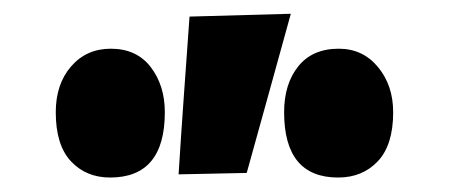

<svg xmlns="http://www.w3.org/2000/svg" viewBox="-20 -806 640 272"><path d="M233 -559Q236.5 -615 240.5 -670.8Q244.5 -726.5 248.5 -782.5L392 -786.5Q376 -728 360.2 -671.5Q344.5 -615 329.5 -561ZM136 -554.5Q102 -554.5 80.5 -577.5Q59 -600.5 59 -647Q59 -687 80.8 -712Q102.5 -737 137 -737Q173.5 -737 193.5 -711Q213.5 -685 213.5 -647Q213.5 -554.5 136 -554.5ZM459 -554.5Q382.5 -554.5 382.5 -647Q382.5 -687 402.5 -712Q422.5 -737 460 -737Q494 -737 515.5 -711Q537 -685 537 -647Q537 -600.5 515.2 -577.5Q493.5 -554.5 459 -554.5Z"/></svg>

Font: Commissioner ExtraBold
Style: Regular
Weight: 800
Designer: Kostas Bartsokas
Foundry: Kostas Bartsokas
Version: Version 1.000; ttfautohint (v1.8.3)